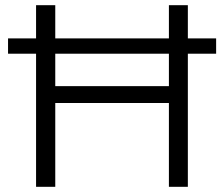

<svg xmlns="http://www.w3.org/2000/svg" viewBox="-20 -720 863 740"><path d="M631 0V-700H704V0ZM119 0V-700H193V0ZM185 -323V-388H638V-323ZM11 -513V-572H813V-513Z"/></svg>

Font: Montserrat Thin
Style: Regular
Weight: 400
Version: Version 9.000